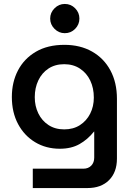

<svg xmlns="http://www.w3.org/2000/svg" viewBox="-20 -749 677 972"><path d="M146 203V105H402Q427 105 442 89.5Q457 74 457 49V-83H456Q424 -43 382.5 -19.5Q341 4 283 4Q213 4 158 -29Q103 -62 71.5 -121Q40 -180 40 -258Q40 -333 71 -392.5Q102 -452 161.5 -487Q221 -522 306 -522Q386 -522 446 -488Q506 -454 539 -392.5Q572 -331 572 -249V54Q572 123 532 163Q492 203 423 203ZM305 -94Q351 -94 384.5 -115.5Q418 -137 436.5 -173.5Q455 -210 455 -255Q455 -303 437 -341Q419 -379 385 -401.5Q351 -424 305 -424Q259 -424 225.5 -402Q192 -380 174 -342Q156 -304 156 -257Q156 -212 174 -175Q192 -138 225.5 -116Q259 -94 305 -94ZM308 -581Q278 -581 256 -603Q234 -625 234 -655Q234 -685 256 -707Q278 -729 308 -729Q339 -729 360.5 -707Q382 -685 382 -655Q382 -625 360.5 -603Q339 -581 308 -581Z"/></svg>

Font: MuseoModerno Medium
Style: Regular
Weight: 500
Designer: Pablo Cosgaya, Héctor Gatti, Marcela Romero, and the Authors of The MuseoModerno Project.
Foundry: Omnibus-Type Team
Version: Version 1.001